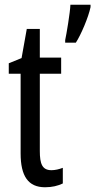

<svg xmlns="http://www.w3.org/2000/svg" viewBox="-20 -780 402 810"><path d="M362 -750V-760H277C276 -728 260 -633 255 -611V-600H300C322 -634 353 -707 362 -750ZM197 -62C158 -62 148 -89 148 -143V-469H238V-537H148V-658H93L71 -535L17 -513V-469H67V-133C67 -37 99 10 170 10C200 10 224 4 245 -6V-72C229 -66 213 -62 197 -62Z"/></svg>

Font: Noto Sans Arabic UI XCn
Style: Regular
Weight: 400
Width: 2
Designer: Monotype Design Team, Nadine Chahine and Nizar Qandah
Foundry: Monotype Imaging Inc.
Version: Version 2.010